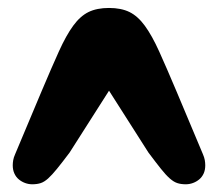

<svg xmlns="http://www.w3.org/2000/svg" viewBox="-20 -797 551 485"><path d="M255.4 -776.9Q286.1 -776.9 307.1 -766.6Q328.1 -756.3 345.9 -731.9Q363.8 -707.5 382.1 -667Q400.4 -626.5 425.8 -566.4L492.7 -407.2Q496.1 -399.4 497.3 -392.6Q498.5 -385.7 498.5 -379.4Q498.5 -367.7 494.4 -358.6Q490.2 -349.6 483.2 -343.8Q476.1 -337.9 467.3 -334.7Q458.5 -331.5 449.2 -331.5Q437 -331.5 428 -334.5Q418.9 -337.4 408.9 -346.2Q398.9 -355 386.5 -370.6Q374 -386.2 355 -411.6L255.4 -567.9L155.8 -411.6Q136.7 -386.2 124 -370.6Q111.3 -355 101.6 -346.2Q91.8 -337.4 82.8 -334.5Q73.7 -331.5 61.5 -331.5Q52.2 -331.5 43.5 -334.7Q34.7 -337.9 27.6 -343.8Q20.5 -349.6 16.4 -358.6Q12.2 -367.7 12.2 -379.4Q12.2 -385.7 13.4 -392.6Q14.6 -399.4 18.1 -407.2L85 -566.4Q110.4 -626.5 128.7 -667Q147 -707.5 164.8 -731.9Q182.6 -756.3 203.6 -766.6Q224.6 -776.9 255.4 -776.9Z"/></svg>

Font: Corben
Style: Bold
Weight: 700
Designer: vernon adams
Foundry: vernon adams
Version: Version 1.101; ttfautohint (v1.6)